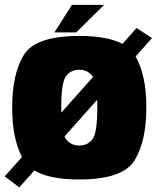

<svg xmlns="http://www.w3.org/2000/svg" viewBox="-34 -754 663 812"><path d="M-14 -8 59 -90Q17.5 -169.5 17.5 -299.5Q17.5 -441.5 66.8 -521.8Q116 -602 301.5 -602Q421 -602 484 -568.5L543.5 -635.5L609 -593L539.5 -515Q585 -435.5 585 -299.5Q585 -158.5 535.8 -76.8Q486.5 5 301.5 5Q174.5 5 111.5 -33L47.5 38.5ZM301.5 -138.5Q336 -138.5 356.8 -164.8Q377.5 -191 377.5 -299Q377.5 -316.5 377 -332L239 -177Q242 -169.5 246 -164.5Q266.5 -138.5 301.5 -138.5ZM225 -277.5 359.5 -428.5Q358 -431 356.5 -433Q336 -459 301.2 -459Q266.5 -459 245.8 -433Q225 -407 225 -299Q225 -287.5 225 -277.5ZM196 -617 270.5 -733.5H406.5L288.5 -617Z"/></svg>

Font: Anybody Black
Style: Regular
Weight: 900
Designer: Tyler Finck
Foundry: Etcetera Type Company
Version: Version 1.010; ttfautohint (v1.8.3) -l 8 -r 50 -G 200 -x 14 